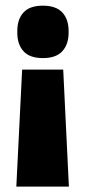

<svg xmlns="http://www.w3.org/2000/svg" viewBox="-20 -528 308 694"><path d="M208.5 -276.5 229 146.5H39L60 -276.5ZM135 -507.5Q182.5 -507.5 205.2 -483Q228 -458.5 228 -415.5V-410Q228 -367.5 205.2 -342.8Q182.5 -318 135 -318Q87.5 -318 65 -342.8Q42.5 -367.5 42.5 -410V-415.5Q42.5 -458.5 65 -483Q87.5 -507.5 135 -507.5Z"/></svg>

Font: Anek Bangla ExtraBold
Style: Regular
Weight: 800
Designer: Sulekha Rajkumar (Bangla), Yesha Goshar (Latin)
Foundry: Ek Type
Version: Version 1.003